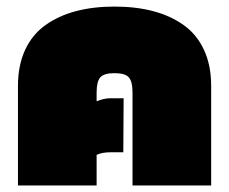

<svg xmlns="http://www.w3.org/2000/svg" viewBox="-20 -570 704 590"><path d="M35.2 0V-306.2Q35.2 -369.1 57.1 -416.5Q79.1 -463.9 119.4 -492.7Q159.7 -521.5 212.9 -535.6Q266.1 -549.8 332 -549.8Q397.9 -549.8 451.2 -535.6Q504.4 -521.5 544.7 -492.7Q585 -463.9 606.9 -416.5Q628.9 -369.1 628.9 -306.2V0H387.2V-285.2Q387.2 -319.8 375.7 -332.5Q364.3 -345.2 332 -345.2Q299.8 -345.2 288.3 -332.5Q276.9 -319.8 276.9 -285.2V-258.8Q299.3 -268.1 319.8 -268.1H359.9L358.9 -102.1H319.8Q294.4 -102.1 276.9 -94.2V0Z"/></svg>

Font: Kanit Black
Style: Regular
Weight: 900
Designer: Katatrad Team
Foundry: CadsonDemak
Version: Version 1.000;PS 001.000;hotconv 1.0.88;makeotf.lib2.5.64775